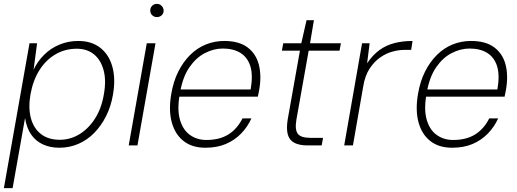

<svg xmlns="http://www.w3.org/2000/svg" viewBox="-32 -749 2665 989"><path d="M-12 220 120 -526H159L141 -390Q162 -434 196 -467.5Q230 -501 275 -519.5Q320 -538 371 -538Q440 -538 485 -502.5Q530 -467 547 -404.5Q564 -342 550 -262Q540 -202 515 -152Q490 -102 454 -65Q418 -28 372 -8Q326 12 273 12Q227 12 189.5 -5Q152 -22 128.5 -56Q105 -90 97 -141L33 220ZM276 -29Q330 -29 377 -57.5Q424 -86 457.5 -138.5Q491 -191 503 -263Q516 -335 501.5 -388Q487 -441 451.5 -469.5Q416 -498 364 -498Q303 -498 253.5 -469Q204 -440 171 -387.5Q138 -335 125 -263Q113 -194 127 -141Q141 -88 179 -58.5Q217 -29 276 -29Z M631 0 724 -526H769L676 0ZM776 -661Q762 -661 752 -670.5Q742 -680 742 -695Q742 -710 752 -719.5Q762 -729 776 -729Q790 -729 800 -719.5Q810 -710 811 -695Q811 -680 801 -670.5Q791 -661 776 -661Z M1026 12Q957 12 913 -23Q869 -58 852.5 -120Q836 -182 850 -264Q861 -330 886.5 -380.5Q912 -431 948 -466.5Q984 -502 1028.5 -520Q1073 -538 1123 -538Q1199 -538 1243 -505Q1287 -472 1301.5 -415Q1316 -358 1303 -285Q1302 -277 1300 -269.5Q1298 -262 1296 -251H879L885 -288H1259Q1272 -362 1257.5 -408Q1243 -454 1206.5 -476.5Q1170 -499 1116 -499Q1069 -499 1023.5 -475.5Q978 -452 944 -403Q910 -354 896 -276L893 -259Q880 -182 895.5 -130.5Q911 -79 947 -53.5Q983 -28 1031 -28Q1099 -28 1144.5 -56.5Q1190 -85 1217 -139H1263Q1243 -95 1210 -61Q1177 -27 1131.5 -7.5Q1086 12 1026 12Z M1551 0Q1512 0 1486 -12.5Q1460 -25 1451 -54.5Q1442 -84 1450 -134L1513 -488H1420L1427 -526H1520L1547 -645H1585L1565 -526H1724L1717 -488H1558L1495 -134Q1486 -82 1501.5 -60.5Q1517 -39 1567 -39H1632L1625 0Z M1741 0 1833 -526H1872L1859 -423Q1888 -466 1922.5 -491Q1957 -516 1999.5 -527Q2042 -538 2093 -538L2086 -492H2049Q2022 -492 1989 -483Q1956 -474 1925.5 -452.5Q1895 -431 1871.5 -395Q1848 -359 1839 -304L1786 0Z M2297 12Q2228 12 2184 -23Q2140 -58 2123.5 -120Q2107 -182 2121 -264Q2132 -330 2157.5 -380.5Q2183 -431 2219 -466.5Q2255 -502 2299.5 -520Q2344 -538 2394 -538Q2470 -538 2514 -505Q2558 -472 2572.5 -415Q2587 -358 2574 -285Q2573 -277 2571 -269.5Q2569 -262 2567 -251H2150L2156 -288H2530Q2543 -362 2528.5 -408Q2514 -454 2477.5 -476.5Q2441 -499 2387 -499Q2340 -499 2294.5 -475.5Q2249 -452 2215 -403Q2181 -354 2167 -276L2164 -259Q2151 -182 2166.5 -130.5Q2182 -79 2218 -53.5Q2254 -28 2302 -28Q2370 -28 2415.5 -56.5Q2461 -85 2488 -139H2534Q2514 -95 2481 -61Q2448 -27 2402.5 -7.5Q2357 12 2297 12Z"/></svg>

Font: DM Sans 9pt ExtraLight
Style: Italic
Weight: 250
Italic angle: -10°
Version: Version 4.004;gftools[0.9.30]